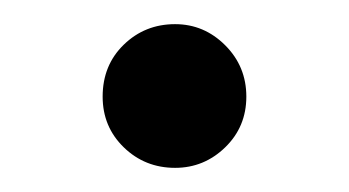

<svg xmlns="http://www.w3.org/2000/svg" viewBox="-20 -383 289 159"><path d="M65 -303Q65 -329 82.5 -346Q100 -363 125 -363Q149 -363 166.5 -345.5Q184 -328 184 -303Q184 -278 166.5 -261Q149 -244 125 -244Q100 -244 82.5 -261Q65 -278 65 -303Z"/></svg>

Font: KoHo
Style: Regular
Weight: 400
Version: Version 1.000; ttfautohint (v1.6)